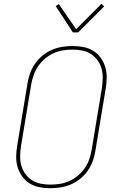

<svg xmlns="http://www.w3.org/2000/svg" viewBox="-20 -986 640 1014"><path d="M246 8Q216 8 188 2.5Q160 -3 136.5 -17.5Q113 -32 97 -54.5Q81 -77 73 -103.5Q65 -130 65.5 -159.5Q66 -189 71 -218L125 -544Q129 -571 138.5 -598Q148 -625 164.5 -649Q181 -673 204 -692Q227 -711 253.5 -722.5Q280 -734 308 -738.5Q336 -743 363 -743Q393 -743 421 -737.5Q449 -732 472.5 -717.5Q496 -703 512 -680.5Q528 -658 536 -631.5Q544 -605 543.5 -575.5Q543 -546 538 -517L484 -191Q480 -164 470.5 -137Q461 -110 444.5 -86Q428 -62 405 -43Q382 -24 355.5 -12.5Q329 -1 301 3.5Q273 8 246 8ZM247 -11Q271 -11 296.5 -15Q322 -19 346.5 -30Q371 -41 391.5 -58.5Q412 -76 427.5 -98Q443 -120 451.5 -145Q460 -170 464 -194L518 -520Q522 -546 522.5 -572.5Q523 -599 516.5 -623Q510 -647 495.5 -667Q481 -687 460.5 -700.5Q440 -714 415 -719Q390 -724 363 -724Q339 -724 313 -720Q287 -716 263 -705Q239 -694 218 -676.5Q197 -659 182 -637Q167 -615 158 -590Q149 -565 145 -541L91 -215Q87 -189 86.5 -162.5Q86 -136 92.5 -112Q99 -88 113.5 -68Q128 -48 148.5 -34.5Q169 -21 194.5 -16Q220 -11 247 -11ZM365 -815 274 -954 291 -964 382 -832 516 -966 530 -952 393 -815Z"/></svg>

Font: Iosevka Thin Extended
Style: Italic
Weight: 100
Width: 7
Italic angle: -9°
Monospace: yes
Designer: Belleve Invis
Foundry: Belleve Invis
Version: Version 32.5.0; ttfautohint (v1.8.4)